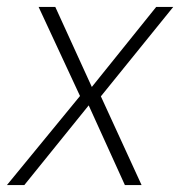

<svg xmlns="http://www.w3.org/2000/svg" viewBox="-45 -532 518 552"><path d="M-25 0 185 -256 66 -512H114L219 -282L404 -512H453L245 -255L362 0H314L210 -229L25 0Z"/></svg>

Font: DM Sans 12pt ExtraLight
Style: Italic
Weight: 250
Italic angle: -10°
Version: Version 4.004;gftools[0.9.30]